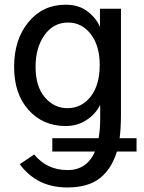

<svg xmlns="http://www.w3.org/2000/svg" viewBox="-20 -576 623 830"><path d="M41 -287.1Q41 -405.3 103 -480.5Q165 -555.7 263.7 -555.7Q321.3 -555.7 359.4 -525.9Q397.5 -496.1 412.1 -459V-538.1H502.9V-81.1Q502.9 -22.5 497.1 21.5H570.3V79.1H485.4Q461.9 155.3 411.1 194.8Q360.4 234.4 270.5 234.4Q139.6 234.4 65.4 133.8L127.9 91.8Q182.6 159.2 272.5 159.2Q355.5 159.2 390.6 79.1H206.1V21.5H406.2Q413.1 -15.6 413.1 -60.5V-123Q393.6 -83 354 -57.1Q314.5 -31.2 263.7 -31.2Q166 -31.2 103.5 -100.6Q41 -169.9 41 -287.1ZM133.8 -287.1Q133.8 -202.1 173.8 -155.3Q213.9 -108.4 271.5 -108.4Q333 -108.4 372.1 -158.7Q411.1 -209 411.1 -294.9Q411.1 -377.9 372.6 -428.2Q334 -478.5 274.4 -478.5Q210.9 -478.5 172.4 -424.3Q133.8 -370.1 133.8 -287.1Z"/></svg>

Font: Gothic A1 Medium
Style: Regular
Weight: 500
Designer: HanYang I&C Co.,Ltd.
Foundry: HanYang I&C Co.,Ltd.
Version: Version 2.50